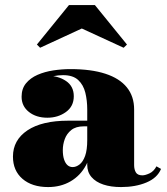

<svg xmlns="http://www.w3.org/2000/svg" viewBox="-20 -748 677 778"><path d="M470.5 10Q429.5 10 398.8 -0.2Q368 -10.5 350.8 -30.5Q333.5 -50.5 333.5 -80V-304.5Q333.5 -340.5 325.8 -372.2Q318 -404 296.8 -423.8Q275.5 -443.5 235.5 -443.5Q217 -443.5 193.8 -439Q170.5 -434.5 149.2 -424.5Q128 -414.5 114.2 -397.8Q100.5 -381 100.5 -356H68.5Q68.5 -393 99 -417Q129.5 -441 172 -441Q216 -441 247.5 -419.8Q279 -398.5 279 -358Q279 -317 247 -294Q215 -271 172 -271Q126.5 -271 97 -294.5Q67.5 -318 67.5 -356Q67.5 -388.5 85.2 -410.2Q103 -432 132.2 -444.8Q161.5 -457.5 196.5 -462.8Q231.5 -468 265.5 -468Q349.5 -468 407 -449.2Q464.5 -430.5 494 -394Q523.5 -357.5 523.5 -304.5V-79Q523.5 -61.5 530.5 -49.5Q537.5 -37.5 557 -37.5Q568.5 -37.5 585.8 -45.5Q603 -53.5 614 -74L632.5 -63.5Q617.5 -27 573.2 -8.5Q529 10 470.5 10ZM175 10Q110 10 71.2 -23.2Q32.5 -56.5 32.5 -113.5Q32.5 -180.5 91.2 -219.8Q150 -259 256.5 -259H380V-236H319Q287.5 -236 269 -221.2Q250.5 -206.5 242.5 -184.5Q234.5 -162.5 234.5 -140Q234.5 -117.5 239.5 -102.2Q244.5 -87 253.2 -79Q262 -71 274.5 -71Q288.5 -71 302.2 -81.5Q316 -92 324.8 -116Q333.5 -140 333.5 -180.5H351.5Q351.5 -121.5 328.8 -79Q306 -36.5 266 -13.2Q226 10 175 10ZM142.5 -554.5 129.5 -567.5 259.5 -727.5H364.5L494.5 -567.5L481 -554.5L311.5 -632.5Z"/></svg>

Font: Bodoni Moda 9pt Black
Style: Regular
Weight: 900
Designer: Owen Earl
Foundry: indestructible type
Version: Version 2.005